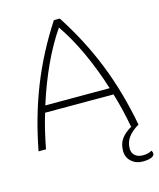

<svg xmlns="http://www.w3.org/2000/svg" viewBox="-131 -792 907 1095"><g transform="rotate(-15 322.0 -245.0)"><path d="M512 -203H108Q80 -112 59 0H15Q53 -199 120.5 -369Q188 -539 293 -700H328Q432 -540 499.5 -370.5Q567 -201 605 0H561Q540 -112 512 -203ZM500 -243Q463 -361 414.5 -466Q366 -571 310 -652Q254 -571 205.5 -466Q157 -361 120 -243ZM481 122Q481 80 502.5 51Q524 22 564 0H605Q564 24 542.5 53Q521 82 521 119Q521 146 538.5 161Q556 176 585 176Q617 176 638 163Q644 172 644 181Q644 194 626.5 202Q609 210 575 210Q535 210 508 185.5Q481 161 481 122Z"/></g></svg>

Font: Krub ExtraLight
Style: Regular
Weight: 275
Designer: Ekaluck Peanpanawate
Foundry: Cadson Demak Co.,Ltd.
Version: Version 1.000; ttfautohint (v1.6)